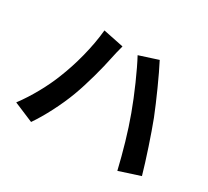

<svg xmlns="http://www.w3.org/2000/svg" viewBox="-143 -951 1286 1187"><g transform="rotate(30 500.0 -358.0)"><path d="M205 -330C171 -242 112 -134 50 -52L190 7C242 -68 301 -182 337 -279C372 -372 408 -509 422 -580C426 -602 438 -651 446 -680L300 -710C288 -583 250 -441 205 -330ZM699 -351C739 -243 775 -116 803 2L951 -46C923 -145 870 -304 835 -395C797 -491 728 -645 687 -723L554 -680C596 -603 661 -456 699 -351Z"/></g></svg>

Font: Source Han Sans JP
Style: Bold
Weight: 700
Designer: Ryoko NISHIZUKA 西塚涼子 (kana, bopomofo & ideographs); Paul D. Hunt (Latin, Greek & Cyrillic); Sandoll Communications 산돌커뮤니
Foundry: Adobe
Version: Version 2.002;hotconv 1.0.116;makeotfexe 2.5.65601